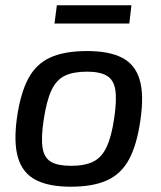

<svg xmlns="http://www.w3.org/2000/svg" viewBox="-20 -693 609 726"><path d="M309 -500Q393 -500 442 -474.5Q491 -449 508 -392Q525 -335 511 -239Q498 -147 468.5 -91.5Q439 -36 385.5 -11.5Q332 13 248 13Q165 13 115.5 -12.5Q66 -38 48.5 -95.5Q31 -153 44 -247Q57 -339 86.5 -395Q116 -451 170 -475.5Q224 -500 309 -500ZM309 -422Q257 -422 225 -406.5Q193 -391 174.5 -351.5Q156 -312 145 -239Q135 -172 141 -134Q147 -96 173 -81Q199 -66 249 -66Q301 -66 333 -82Q365 -98 383.5 -138Q402 -178 412 -247Q422 -316 416 -353.5Q410 -391 384 -406.5Q358 -422 309 -422ZM477 -673 469 -604H186L195 -673Z"/></svg>

Font: Exo 2 Medium
Style: Italic
Weight: 500
Italic angle: -8°
Designer: Natanael Gama
Foundry: Natanael Gama
Version: Version 2.010